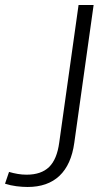

<svg xmlns="http://www.w3.org/2000/svg" viewBox="-184 -560 446 765"><path d="M-74 185Q-95 185 -118.5 182Q-142 179 -164 172L-148 125Q-131 130 -113.5 133Q-96 136 -78 136Q-20 136 11.5 105.5Q43 75 52 8L129 -540H189L112 9Q100 96 53 140.5Q6 185 -74 185Z"/></svg>

Font: Pathway Extreme 28pt ExtraLight
Style: Italic
Weight: 250
Italic angle: -8°
Designer: Eduardo Rodriguez Tunni
Foundry: Eduardo Rodriguez Tunni
Version: Version 1.001;gftools[0.9.26]